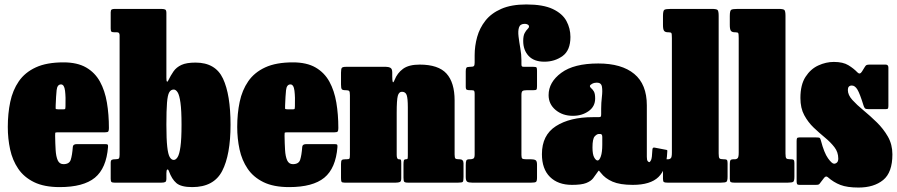

<svg xmlns="http://www.w3.org/2000/svg" viewBox="-20 -820 4026 862"><path d="M15 -250Q15 -310 26 -362.5Q37 -415 64.5 -455Q92 -495 140.8 -517.5Q189.5 -540 265 -540Q327 -540 366.8 -517Q406.5 -494 428.8 -453.5Q451 -413 460 -359.5Q469 -306 469 -245Q469 -233.5 466.2 -229.8Q463.5 -226 452 -226H239Q228.5 -226 228 -223.2Q227.5 -220.5 227.5 -211Q228 -175.5 229.8 -146.5Q231.5 -117.5 239.2 -100.2Q247 -83 265 -83Q291 -83 297.5 -102.5Q304 -122 307 -161Q308 -173 325 -173H451Q461.5 -173 463.5 -170.8Q465.5 -168.5 465 -160Q457.5 -64.5 406 -22.2Q354.5 20 248 20Q178.5 20 133 -2.2Q87.5 -24.5 61.8 -62.5Q36 -100.5 25.5 -149Q15 -197.5 15 -250ZM243 -329H261Q271.5 -329 272.5 -330.8Q273.5 -332.5 274 -342.5Q275.5 -384 272 -412.5Q268.5 -441 254 -441Q237 -441 234.2 -415Q231.5 -389 230 -347.5Q229.5 -336.5 229.8 -332.8Q230 -329 243 -329Z M495 -675Q483.5 -675 480.2 -678Q477 -681 477 -692V-764.5Q477 -774.5 481.2 -777.2Q485.5 -780 495 -780H703Q715 -780 721 -777.5Q727 -775 727 -762V-471.5Q727 -456 729.5 -453.8Q732 -451.5 735 -458Q746.5 -481.5 759.2 -499.8Q772 -518 794.5 -528.5Q817 -539 858 -539Q947.5 -539 981.2 -467Q1015 -395 1015 -260Q1015 -125 977.5 -52.5Q940 20 843 20Q793 20 772 2Q751 -16 738.5 -51.5Q735 -61 731 -58.8Q727 -56.5 727 -42V-18Q727 -5.5 721.8 -2.8Q716.5 0 705 0H494Q484 0 480.5 -3Q477 -6 477 -17V-89Q477 -100 482 -102.5Q487 -105 497 -105H498Q511 -105 514 -109Q517 -113 517 -126V-661.5Q517 -675 506 -675ZM727 -260Q727 -195.5 730.8 -161.5Q734.5 -127.5 742 -114.8Q749.5 -102 760 -102Q769.5 -102 777.5 -114.8Q785.5 -127.5 790.2 -161.5Q795 -195.5 795 -260Q795 -324.5 790.2 -358.8Q785.5 -393 777.5 -405.5Q769.5 -418 760 -418Q747 -418 739.8 -405.5Q732.5 -393 729.8 -358.8Q727 -324.5 727 -260Z M1045 -250Q1045 -310 1056 -362.5Q1067 -415 1094.5 -455Q1122 -495 1170.8 -517.5Q1219.5 -540 1295 -540Q1357 -540 1396.8 -517Q1436.5 -494 1458.8 -453.5Q1481 -413 1490 -359.5Q1499 -306 1499 -245Q1499 -233.5 1496.2 -229.8Q1493.5 -226 1482 -226H1269Q1258.5 -226 1258 -223.2Q1257.5 -220.5 1257.5 -211Q1258 -175.5 1259.8 -146.5Q1261.5 -117.5 1269.2 -100.2Q1277 -83 1295 -83Q1321 -83 1327.5 -102.5Q1334 -122 1337 -161Q1338 -173 1355 -173H1481Q1491.5 -173 1493.5 -170.8Q1495.5 -168.5 1495 -160Q1487.5 -64.5 1436 -22.2Q1384.5 20 1278 20Q1208.5 20 1163 -2.2Q1117.5 -24.5 1091.8 -62.5Q1066 -100.5 1055.5 -149Q1045 -197.5 1045 -250ZM1273 -329H1291Q1301.5 -329 1302.5 -330.8Q1303.5 -332.5 1304 -342.5Q1305.5 -384 1302 -412.5Q1298.5 -441 1284 -441Q1267 -441 1264.2 -415Q1261.5 -389 1260 -347.5Q1259.5 -336.5 1259.8 -332.8Q1260 -329 1273 -329Z M1533 -415H1531Q1518 -415 1514.5 -419.5Q1511 -424 1511 -440.5V-493.5Q1511 -511 1514.8 -515.5Q1518.5 -520 1534 -520H1713Q1724.5 -520 1732.8 -515.5Q1741 -511 1741 -495V-477Q1741 -458.5 1743.2 -452.2Q1745.5 -446 1751.5 -461Q1763.5 -492 1789.5 -511Q1815.5 -530 1864 -530Q1948 -530 1984.5 -489.8Q2021 -449.5 2021 -369V-126.5Q2021 -111.5 2024.8 -108.2Q2028.5 -105 2040 -105H2043Q2061 -105 2061 -86.5V-26Q2061 -7.5 2057.8 -3.8Q2054.5 0 2037 0H1811.5Q1797.5 0 1794.5 -4.5Q1791.5 -9 1791.5 -23V-82Q1791.5 -92.5 1793 -98.8Q1794.5 -105 1802.5 -105H1803Q1809 -105 1810 -108.2Q1811 -111.5 1811 -124.5V-338Q1811 -378.5 1805.8 -393.2Q1800.5 -408 1784.5 -408Q1771 -408 1766 -389.8Q1761 -371.5 1761 -313V-124.5Q1761 -105 1770.5 -105H1771.5Q1778.5 -105 1780 -102Q1781.5 -99 1781.5 -86.5V-18.5Q1781.5 -5.5 1775 -2.8Q1768.5 0 1756.5 0H1527Q1515.5 0 1513.2 -4.2Q1511 -8.5 1511 -20.5V-84Q1511 -97.5 1514.5 -101.2Q1518 -105 1531 -105H1536Q1546 -105 1548.5 -107.8Q1551 -110.5 1551 -126V-392Q1551 -407.5 1547.8 -411.2Q1544.5 -415 1533 -415Z M2321 -393.5V-124Q2321 -111.5 2324.8 -108.2Q2328.5 -105 2341.5 -105H2362.5Q2377 -105 2384 -101.2Q2391 -97.5 2391 -81.5V-23Q2391 -7 2386.5 -3.5Q2382 0 2365.5 0H2099.5Q2084 0 2077.5 -4.2Q2071 -8.5 2071 -25.5V-77.5Q2071 -93 2073.5 -99Q2076 -105 2087.5 -105H2091.5Q2099 -105 2105 -108Q2111 -111 2111 -126V-398Q2111 -408 2109 -411.5Q2107 -415 2097.5 -415H2091.5Q2080 -415 2075.5 -417.2Q2071 -419.5 2071 -431V-500Q2071 -511.5 2074 -515.8Q2077 -520 2089.5 -520H2091.5Q2104 -520 2107.5 -523.5Q2111 -527 2111 -539V-572Q2111 -613.5 2122.2 -654Q2133.5 -694.5 2159.5 -727.5Q2185.5 -760.5 2230.5 -780.2Q2275.5 -800 2343 -800Q2418.5 -800 2461.8 -779.5Q2505 -759 2523 -725.8Q2541 -692.5 2541 -654Q2541 -594 2505.8 -568.5Q2470.5 -543 2424 -543Q2377.5 -543 2353.2 -569Q2329 -595 2329 -636Q2329 -659.5 2335.5 -671.5Q2342 -683.5 2348.5 -689.5Q2355 -695.5 2355 -701Q2355 -706.5 2349.2 -709.8Q2343.5 -713 2336 -713Q2315.5 -713 2310.2 -697.2Q2305 -681.5 2308 -656.5Q2311 -631.5 2316 -603.2Q2321 -575 2321 -550V-531.5Q2321 -523.5 2323.5 -521.8Q2326 -520 2333.5 -520H2374Q2386.5 -520 2388.8 -517Q2391 -514 2391 -502V-433.5Q2391 -421 2388.5 -418Q2386 -415 2373.5 -415H2344.5Q2330.5 -415 2325.8 -411.2Q2321 -407.5 2321 -393.5Z M2413 -128Q2413 -213.5 2476 -253.8Q2539 -294 2642 -294H2666Q2674.5 -294 2676.8 -296Q2679 -298 2679 -307V-332Q2679 -358 2682.2 -385Q2685.5 -412 2682.5 -430.5Q2679.5 -449 2659.5 -449Q2648 -449 2638.2 -443.8Q2628.5 -438.5 2628.5 -434Q2628.5 -428.5 2634.2 -424Q2640 -419.5 2646 -409.8Q2652 -400 2652 -378Q2652 -341.5 2622.2 -320.8Q2592.5 -300 2552 -300Q2506 -300 2474.5 -326.2Q2443 -352.5 2443 -393Q2443 -451 2499.8 -493Q2556.5 -535 2666 -535Q2771 -535 2827.5 -488.2Q2884 -441.5 2884 -347V-116Q2884 -101 2888 -96.5Q2892 -92 2895 -92Q2898 -92 2902.8 -101Q2907.5 -110 2909 -148.5Q2909.5 -160 2920.5 -157L2972.5 -147Q2976.5 -146 2976 -143.2Q2975.5 -140.5 2975.5 -135Q2972.5 -60.5 2936.2 -25.2Q2900 10 2821 10H2820.5Q2763.5 10 2730 -4.5Q2696.5 -19 2677.5 -44Q2671.5 -51.5 2669.5 -53.5Q2667.5 -55.5 2661.5 -45.5Q2652.5 -32 2642.5 -19.2Q2632.5 -6.5 2611.5 1.8Q2590.5 10 2548 10Q2485 10 2449 -25.8Q2413 -61.5 2413 -128ZM2640 -158Q2640 -126.5 2647.8 -113Q2655.5 -99.5 2663 -99.5Q2671 -99.5 2677.5 -118Q2684 -136.5 2684 -171V-205Q2684 -218.5 2675 -218.5H2668.5Q2660 -218.5 2650 -207.8Q2640 -197 2640 -158Z M2982 -675H2980Q2966.5 -675 2961.5 -681.5Q2956.5 -688 2956.5 -708V-748Q2956.5 -771.5 2962.5 -775.8Q2968.5 -780 2992 -780H3175Q3196 -780 3201.2 -775.5Q3206.5 -771 3206.5 -749V-131Q3206.5 -113.5 3210.2 -109.2Q3214 -105 3227 -105H3230Q3240 -105 3243.2 -102Q3246.5 -99 3246.5 -88V-27Q3246.5 -8 3241.5 -4Q3236.5 0 3217 0H2977Q2965 0 2960.8 -2.5Q2956.5 -5 2956.5 -17V-83Q2956.5 -96 2959.2 -100.5Q2962 -105 2975 -105H2981Q2986.5 -105 2991.5 -109.5Q2996.5 -114 2996.5 -135V-649Q2996.5 -668 2994.2 -671.5Q2992 -675 2982 -675Z M3282 -675H3280Q3266.5 -675 3261.5 -681.5Q3256.5 -688 3256.5 -708V-748Q3256.5 -771.5 3262.5 -775.8Q3268.5 -780 3292 -780H3475Q3496 -780 3501.2 -775.5Q3506.5 -771 3506.5 -749V-131Q3506.5 -113.5 3510.2 -109.2Q3514 -105 3527 -105H3530Q3540 -105 3543.2 -102Q3546.5 -99 3546.5 -88V-27Q3546.5 -8 3541.5 -4Q3536.5 0 3517 0H3277Q3265 0 3260.8 -2.5Q3256.5 -5 3256.5 -17V-83Q3256.5 -96 3259.2 -100.5Q3262 -105 3275 -105H3281Q3286.5 -105 3291.5 -109.5Q3296.5 -114 3296.5 -135V-649Q3296.5 -668 3294.2 -671.5Q3292 -675 3282 -675Z M3857 -346Q3840.5 -399.5 3829.5 -417.8Q3818.5 -436 3804.5 -436Q3786.5 -436 3786.5 -416Q3786.5 -393.5 3806.8 -371.2Q3827 -349 3856.8 -324.5Q3886.5 -300 3916.2 -271Q3946 -242 3966.2 -206.8Q3986.5 -171.5 3986.5 -127Q3986.5 -45.5 3945 -11.8Q3903.5 22 3834.5 22Q3783.5 22 3753 10.2Q3722.5 -1.5 3696.5 -24.5Q3688 -32 3679.5 -21L3664.5 -1.5Q3660 5 3657 7.5Q3654 10 3642.5 10H3569.5Q3561 10 3558.8 6.5Q3556.5 3 3556.5 -6V-186.5Q3556.5 -195 3558.2 -199Q3560 -203 3568.5 -203H3644Q3657 -203 3660 -201Q3663 -199 3665.5 -189Q3680 -133.5 3697.5 -109.2Q3715 -85 3724.5 -85Q3732 -85 3737.8 -90.5Q3743.5 -96 3743.5 -108Q3743.5 -137 3726.2 -159.2Q3709 -181.5 3683.8 -202.2Q3658.5 -223 3633.2 -247Q3608 -271 3590.8 -302.8Q3573.5 -334.5 3573.5 -380Q3573.5 -439.5 3596.5 -475Q3619.5 -510.5 3654 -526.2Q3688.5 -542 3723.5 -542Q3765 -542 3789.2 -527Q3813.5 -512 3829.5 -495Q3840.5 -483.5 3850 -499L3862 -518.5Q3866 -525.5 3870 -527.8Q3874 -530 3885 -530H3956Q3968.5 -530 3968.5 -516.5V-345.5Q3968.5 -337.5 3967 -333.8Q3965.5 -330 3957 -330H3878.5Q3866.5 -330 3863 -334Q3859.5 -338 3857 -346Z"/></svg>

Font: Besley* Condensed Fatface
Style: Regular
Weight: 900
Width: 3
Designer: Owen Earl
Foundry: indestructible type*
Version: Version 3.000; ttfautohint (v1.8.3)